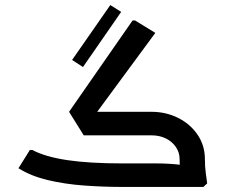

<svg xmlns="http://www.w3.org/2000/svg" viewBox="-20 -739 892 759"><path d="M334 -256 253 -297 504 -658H514L594 -609ZM465 0Q390 0 313.5 -5.5Q237 -11 169.5 -27Q102 -43 53 -74L98 -146H108Q159 -119 246 -106Q333 -93 465 -93H545V0ZM545 0V-93H599Q624 -93 648.5 -91.5Q673 -90 689 -88Q705 -86 705 -86V0ZM690 -110Q690 -136 675.5 -157.5Q661 -179 636 -191.5Q611 -204 579 -204H464V-215L474 -297H579Q636 -297 684 -273Q732 -249 761 -206.5Q790 -164 790 -110ZM700 0Q697 -22 693.5 -49.5Q690 -77 690 -110H790Q790 -79 793.5 -55Q797 -31 799 -14L784 0ZM311 -204 253 -297H556V-204ZM308 -474 265 -502 416 -719 459 -692Z"/></svg>

Font: Fustat SemiBold
Style: Regular
Weight: 600
Designer: Mohamed Gaber, Khaled Hosny, Laura Garcia Mut
Foundry: Kief Type Foundry, Alif Type Foundry, Hard Type Foundry
Version: Version 1.007